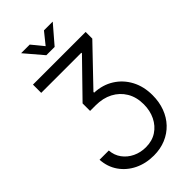

<svg xmlns="http://www.w3.org/2000/svg" viewBox="-341 -1029 1333 1333"><g transform="rotate(-45 325.0 -362.5)"><path d="M29.8 -31.7H120.6Q124 17.6 151.6 55.2Q179.2 92.8 223.1 113.8Q267.1 134.8 318.8 134.8Q380.9 134.8 425.5 105.5Q470.2 76.2 494.9 25.9Q519.5 -24.4 519.5 -86.9Q519.5 -157.7 488.5 -209.5Q457.5 -261.2 403.3 -289.6Q349.1 -317.9 278.3 -317.9H223.1V-391.6L465.8 -640.6V-646.5H71.8V-727.5H588.9V-662.1L332.5 -394.5V-387.7Q413.1 -384.3 475.1 -345.2Q537.1 -306.2 572.3 -240Q607.4 -173.8 607.4 -88.4Q607.4 -22 586.7 33.4Q565.9 88.9 527.6 129.4Q489.3 169.9 435.8 192.4Q382.3 214.8 317.4 214.8Q238.8 214.8 175.3 183.8Q111.8 152.8 73 97.2Q34.2 41.5 29.8 -31.7ZM252.4 -939.9 322.8 -854 392.1 -939.9H477.1V-938.5L363.3 -806.2H281.7L168.9 -938.5V-939.9Z"/></g></svg>

Font: Inter 28pt
Style: Regular
Weight: 400
Designer: Rasmus Andersson
Foundry: rsms
Version: Version 4.001;git-66647c0bb